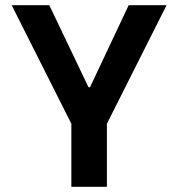

<svg xmlns="http://www.w3.org/2000/svg" viewBox="-20 -720 684 740"><path d="M255 0V-243L25 -700H170L321 -384H327L476 -700H622L392 -243V0Z"/></svg>

Font: Be Vietnam
Style: Bold
Weight: 700
Designer: Gabriel Lam
Foundry: TypeRant
Version: Version 4.000